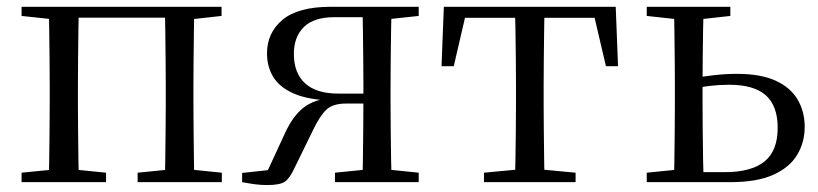

<svg xmlns="http://www.w3.org/2000/svg" viewBox="-20 -536 2407 565"><path d="M123.1 0Q124.3 -24.4 124.8 -65.4Q125.3 -106.3 125.8 -150.3Q126.3 -194.3 126.3 -228.5V-288.3Q126.3 -321.7 125.8 -365.7Q125.3 -409.8 124.8 -450.8Q124.3 -491.8 123.1 -516H212.3Q211.3 -491.7 210.8 -450.7Q210.3 -409.7 209.8 -365.7Q209.3 -321.7 209.3 -288.3V-228.5Q209.3 -194.3 209.8 -150.3Q210.3 -106.3 210.8 -65.4Q211.3 -24.4 212.3 0ZM464.8 0Q465.8 -24.4 466.3 -65.4Q466.8 -106.3 467.3 -150.3Q467.8 -194.3 467.8 -228.5V-288.3Q467.8 -321.7 467.3 -365.7Q466.8 -409.7 466.3 -450.7Q465.8 -491.7 464.8 -516H552.2Q551.2 -491.7 550.7 -450.7Q550.2 -409.7 549.7 -365.7Q549.2 -321.7 549.2 -288.3V-228.5Q549.2 -194.3 549.7 -150.3Q550.2 -106.3 550.7 -65.4Q551.2 -24.4 552.2 0ZM43.5 0V-27.8L152.7 -38.6H184.7L292.1 -27.8V0ZM385 0V-27.8L493.4 -38.6H526.4L632.8 -27.8V0ZM43.5 -489.1V-516H167V-477.4H152.7ZM508.7 -477.4V-516H632V-489.1L526.4 -477.4ZM167 -484.1V-516H508.7V-484.1Z M952.8 -516H1212.1V-489.1L1102.9 -477.4L1088.6 -485.4H963.7Q903.6 -485.4 874.2 -456.5Q844.8 -427.6 844.8 -377.4Q844.8 -321 877.8 -290.8Q910.9 -260.6 975 -260.6H1088.6V-231.3H998.8Q959.4 -231.3 940.5 -213.4Q921.5 -195.6 901 -152.8L846.5 -41.4Q833.5 -12.7 819.2 -2Q804.8 8.6 766.1 8.6Q747.7 8.6 729.3 6.1Q710.9 3.6 692.5 0V-27.1L805.2 -39.3L759 -15.3L818.4 -143.5Q841.6 -194.4 873.2 -219.2Q904.7 -244 959.8 -248.8L955.2 -240.2Q886.6 -242.4 844.8 -260.6Q803 -278.8 784.3 -309.3Q765.7 -339.8 765.7 -378.7Q765.7 -439.7 811.6 -477.9Q857.5 -516 952.8 -516ZM1046.4 0Q1047.4 -24.4 1047.9 -65.8Q1048.4 -107.3 1048.9 -154Q1049.4 -200.7 1049.4 -240.4V-288.3Q1049.4 -321.7 1048.9 -365.7Q1048.4 -409.7 1047.9 -450.7Q1047.4 -491.8 1046.4 -516H1132.5Q1131.5 -491.8 1130.9 -450.7Q1130.3 -409.7 1129.8 -365.7Q1129.3 -321.7 1129.3 -288.3V-228.5Q1129.3 -194.3 1129.8 -150.3Q1130.3 -106.3 1130.9 -65.3Q1131.5 -24.4 1132.5 0ZM965.7 0V-27.8L1072.5 -38.6H1106.5L1212.1 -27.8V0Z M1279.3 -341.2 1286.1 -516H1791.9L1798.7 -341.2H1763.1L1722.8 -513.4L1765.2 -483.7H1312.7L1355.2 -513.4L1315.3 -341.2ZM1404.2 0V-27.8L1518.9 -38.6H1559.3L1673.8 -27.8V0ZM1495.2 0Q1496.2 -24.4 1496.8 -65.3Q1497.4 -106.3 1497.9 -150.3Q1498.4 -194.3 1498.4 -228.5V-288.3Q1498.4 -321.7 1497.9 -365.7Q1497.4 -409.7 1496.8 -450.7Q1496.2 -491.8 1495.2 -516H1582.8Q1581.8 -491.8 1581.3 -450.7Q1580.8 -409.7 1580.3 -365.7Q1579.8 -321.7 1579.8 -288.3V-228.5Q1579.8 -194.3 1580.3 -150.3Q1580.8 -106.3 1581.3 -65.3Q1581.8 -24.4 1582.8 0Z M2006.7 0V-29.4H2112Q2190.8 -29.4 2229.7 -60.8Q2268.5 -92.3 2268.5 -159.7Q2268.5 -224.7 2233.4 -255.6Q2198.4 -286.6 2125.8 -286.6Q2096.2 -286.6 2068.1 -283.2Q2040 -279.8 2010.9 -273.8V-304.8Q2044.8 -310.5 2079.6 -314.6Q2114.3 -318.7 2148.4 -318.7Q2219 -318.7 2262.9 -298.4Q2306.7 -278.1 2327.3 -242.8Q2348 -207.5 2348 -162.8Q2348 -117.1 2325.8 -80.3Q2303.7 -43.4 2255.7 -21.7Q2207.7 0 2129.3 0ZM1963 0Q1964 -24.4 1964.5 -65.3Q1965 -106.3 1965.5 -150.3Q1966 -194.3 1966 -228.5V-288.3Q1966 -321.7 1965.5 -365.7Q1965 -409.7 1964.5 -450.7Q1964 -491.8 1963 -516H2050.7Q2049.7 -491.8 2049 -450.7Q2048.4 -409.7 2047.9 -365.7Q2047.4 -321.7 2047.4 -287.5V-228.5Q2047.4 -194.3 2047.9 -150.3Q2048.4 -106.3 2049 -65.3Q2049.7 -24.4 2050.7 0ZM1883.2 -489.1V-516H2129.2V-489.1L2023.6 -477.4H1990.6ZM1883.2 0V-27.8L1990.6 -38.6H2009.3V0Z"/></svg>

Font: Noto Serif HK
Style: Regular
Weight: 200
Designer: Ryoko NISHIZUKA 西塚涼子 (kana & ideographs); Frank Grießhammer (Latin, Greek & Cyrillic); Wenlong ZHANG 张文龙 (bopomofo); San
Foundry: Adobe
Version: Version 2.001;hotconv 1.1.0;makeotfexe 2.6.0